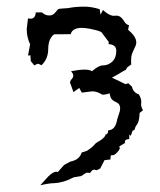

<svg xmlns="http://www.w3.org/2000/svg" viewBox="-20 -460 484 582"><path d="M235.4 -439.9Q257.3 -439.9 282.2 -432.1L284.7 -415.5L292 -429.7Q311.5 -412.1 324.7 -412.1L333 -412.6Q345.7 -412.6 355.5 -397Q360.4 -386.7 371.1 -383.3L368.2 -369.6Q393.1 -349.6 393.1 -331.1Q393.1 -326.2 391.1 -321.3Q389.2 -316.4 384 -305.9Q378.9 -295.4 378.2 -289.1Q377.4 -282.7 377.4 -268.6L377.9 -264.6L365.7 -255.9Q361.3 -246.1 356.4 -246.1Q338.9 -234.9 319.3 -224.6Q340.8 -214.8 359.9 -205.1L369.1 -207.5L379.9 -197.3Q383.8 -179.7 400.9 -173.8Q408.2 -162.6 408.2 -150.4Q408.2 -147 407.7 -143.6Q407.7 -135.3 413.6 -126L403.3 -117.7Q401.9 -90.3 395.5 -82.8Q389.2 -75.2 388.2 -66.9L381.8 -63.5L376.5 -48.3L372.1 -52.2L371.6 -38.6Q358.4 -37.6 358.4 -30.8Q358.4 -29.3 359.4 -26.9L348.6 -20.5Q341.3 -16.6 341.3 -14.2Q341.3 -12.7 344.2 -11.7L339.4 -2.9Q328.1 10.7 321.8 10.7Q321.3 10.7 320.3 10.3H318.8Q314.9 10.3 314.9 19.5V23.4L296.9 25.4L283.7 50.8L272.9 56.2L266.1 54.2Q258.8 54.2 253.4 64L241.7 63.5L226.1 73.7L203.1 77.6Q172.9 93.8 145 95.2Q129.4 95.2 102.1 101.6L126 75.2Q141.1 60.5 150.4 60.5Q153.3 60.5 155.3 61.5L174.3 40L193.4 29.8Q221.2 24.4 227.5 2.4L243.7 -2.9Q260.7 -14.2 265.4 -20.5Q270 -26.9 283.2 -33.7Q299.8 -44.9 299.8 -52.2Q307.6 -53.2 307.6 -62.5V-64.9Q330.1 -65.4 335.4 -98.6L343.3 -123.5Q344.2 -127.9 344.2 -131.3Q344.2 -145 333 -149.9Q318.8 -155.8 315.4 -164.6L312 -177.2Q301.3 -172.9 290.5 -172.9Q273.9 -183.1 260.3 -183.1Q257.3 -183.1 254.4 -182.6L228 -179.2L220.2 -193.4L202.6 -180.7L194.8 -203.1Q192.4 -206.5 192.4 -210Q192.4 -215.3 198.2 -221.2Q202.1 -225.6 202.1 -230.5Q202.1 -236.8 195.3 -244.1Q220.2 -249 236.3 -249Q252 -249 258.8 -244.1Q279.3 -261.7 291 -261.7Q308.1 -261.7 320.3 -273.2Q332.5 -284.7 332.5 -305.7Q332.5 -325.2 309.1 -326.2L309.6 -333L290 -358.9Q290 -363.8 269.5 -368.9Q249 -374 239.3 -374.8Q229.5 -375.5 228.5 -375.5Q199.2 -375.5 194.3 -356.4Q173.8 -356 144 -356Q126.5 -342.8 126.2 -311.8Q126 -280.8 105.5 -262.2L96.7 -266.6Q91.8 -266.6 84 -261.7L73.2 -274.9L72.3 -292.5L64.9 -291.5L71.3 -325.7Q61 -346.7 61 -372.6L64.9 -404.3L72.3 -403.3Q87.4 -403.3 88.4 -422.4H107.4Q116.7 -413.1 129.4 -413.1Q136.7 -413.1 141.1 -416.3Q145.5 -419.4 148.7 -423.3Q151.9 -427.2 154.5 -430.4Q157.2 -433.6 161.6 -433.6Q166 -433.6 187 -435.5Q208.5 -439.9 235.4 -439.9Z"/></svg>

Font: Truetypewriter PolyglOTT
Style: Regular
Weight: 400
Designer: Sergey Beatoff a.k.a. Sam_T
Version: Version 3.76